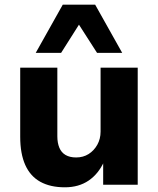

<svg xmlns="http://www.w3.org/2000/svg" viewBox="-20 -786 674 817"><path d="M256 11Q194 11 151.5 -12.5Q109 -36 87.5 -84Q66 -132 66 -204V-498H224V-206Q224 -178 232.5 -157.5Q241 -137 259 -126.5Q277 -116 304 -116Q334 -116 357 -130.5Q380 -145 394 -170Q408 -195 408 -226V-498H566V0H419V-99H423Q399 -46 357 -17.5Q315 11 256 11ZM132 -561 247 -766H385L500 -561H393L316 -681L240 -561Z"/></svg>

Font: Nunito Sans 9pt ExtraBold
Style: Regular
Weight: 800
Version: Version 3.101;gftools[0.9.27]